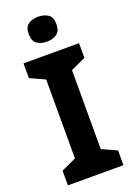

<svg xmlns="http://www.w3.org/2000/svg" viewBox="-173 -992 734 1056"><g transform="rotate(-20 194.5 -464.0)"><path d="M357 0H32V-86L119 -126V-588L32 -628V-714H357V-628L270 -588V-126L357 -86ZM195 -928Q228 -928 252 -912.5Q276 -897 276 -855Q276 -814 252 -798Q228 -782 195 -782Q161 -782 137.5 -798Q114 -814 114 -855Q114 -897 137.5 -912.5Q161 -928 195 -928Z"/></g></svg>

Font: Noto Sans Myanmar
Style: Bold
Weight: 700
Designer: Monotype Design Team
Foundry: Monotype Imaging Inc.
Version: Version 2.107; ttfautohint (v1.8.4.7-5d5b)